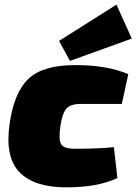

<svg xmlns="http://www.w3.org/2000/svg" viewBox="-20 -794 587 826"><path d="M547 -628 281 -532 234 -618 481 -774ZM470 -161 485 -28Q401 12 265 12Q128 12 64.5 -52.5Q1 -117 21 -259Q40 -396 102.5 -455Q165 -514 303 -514Q441 -514 532 -475L504 -347H328Q284 -347 266 -327Q248 -307 240 -253Q231 -192 243.5 -173Q256 -154 302 -154Q407 -154 470 -161Z"/></svg>

Font: Exo 2.0 Black
Style: Italic
Weight: 900
Italic angle: -8°
Designer: Natanael Gama
Version: Version 1.001;PS 001.001;hotconv 1.0.70;makeotf.lib2.5.58329